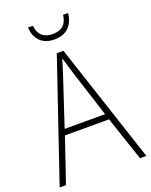

<svg xmlns="http://www.w3.org/2000/svg" viewBox="-165 -993 849 1080"><g transform="rotate(-20 259.5 -453.0)"><path d="M380 -906H350C345 -855 317 -824 260 -824C204 -824 174 -854 170 -906H140C145 -832 189 -792 259 -792C330 -792 373 -834 380 -906ZM481 0H519L283 -715H243L0 0H38L128 -265H392ZM289 -587 381 -300H139L234 -587C243 -616 253 -646 262 -677C272 -644 282 -613 289 -587Z"/></g></svg>

Font: Noto Sans Bengali SemiCondensed ExtraLight
Style: Regular
Weight: 200
Width: 4
Designer: Joana Ranito - Universal Thirst; Jelle Bosma - Monotype Design Team
Foundry: Universal Thirst ehf.
Version: Version 3.000